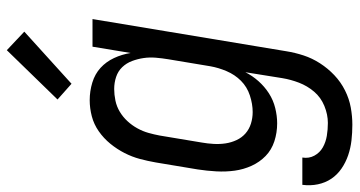

<svg xmlns="http://www.w3.org/2000/svg" viewBox="-268 -546 1028 549"><g transform="rotate(-90 245.5 -271.0)"><path d="M164 223Q141 223 119 220.5Q97 218 76.5 211Q56 204 38.5 192Q21 180 9.5 163Q-2 146 -6.5 124.5Q-11 103 -8 80H70Q67 99 75.5 114.5Q84 130 99 138.5Q114 147 132 150Q150 153 169 153Q193 153 217.5 143Q242 133 258.5 113.5Q275 94 284 70.5Q293 47 297 23L314 -83Q304 -63 288.5 -45.5Q273 -28 253.5 -15.5Q234 -3 211.5 2.5Q189 8 168 8Q141 8 116.5 0Q92 -8 74.5 -25Q57 -42 46.5 -65Q36 -88 32.5 -113.5Q29 -139 30.5 -166Q32 -193 36 -219L56 -339Q60 -362 66 -384.5Q72 -407 83 -428.5Q94 -450 109.5 -469Q125 -488 145 -502Q165 -516 188 -522Q211 -528 234 -528Q260 -528 284.5 -520.5Q309 -513 326.5 -497Q344 -481 354.5 -458.5Q365 -436 369 -411L387 -520H466L374 34Q370 59 362 83.5Q354 108 339.5 130.5Q325 153 305.5 171.5Q286 190 262 202Q238 214 213 218.5Q188 223 164 223ZM200 -62Q223 -62 247.5 -70Q272 -78 289.5 -95.5Q307 -113 317 -136.5Q327 -160 331 -183L351 -303Q354 -321 355.5 -339Q357 -357 354.5 -374Q352 -391 346 -407Q340 -423 328.5 -435Q317 -447 300.5 -452.5Q284 -458 266 -458Q250 -458 233 -454.5Q216 -451 201 -442Q186 -433 174 -420Q162 -407 153.5 -391.5Q145 -376 140.5 -360Q136 -344 133 -328L113 -208Q110 -191 109 -173.5Q108 -156 110.5 -139.5Q113 -123 120 -108Q127 -93 139 -82.5Q151 -72 167 -67Q183 -62 200 -62ZM281 -580 236 -620 377 -765 430 -715Z"/></g></svg>

Font: Iosevka Term Curly Oblique
Style: Regular
Weight: 400
Italic angle: -9°
Designer: Belleve Invis
Foundry: Belleve Invis
Version: Version 32.3.0